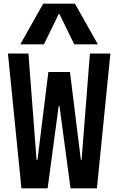

<svg xmlns="http://www.w3.org/2000/svg" viewBox="-20 -1020 640 1040"><path d="M96 0 23 -730H134L178 -154H183L242 -630H359L418 -154H422L467 -730H578L505 0H362L302 -447H298L238 0ZM90 -780 214 -1000H386L510 -780H382L302 -944H298L218 -780Z"/></svg>

Font: M PLUS Code Latin 60 Medium
Style: Regular
Weight: 500
Width: 7
Monospace: yes
Designer: Coji Morishita
Foundry: UNDERFOREST DESIGN
Version: Version 1.005; ttfautohint (v1.8.3)